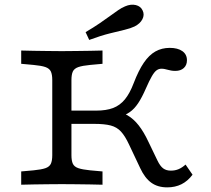

<svg xmlns="http://www.w3.org/2000/svg" viewBox="-20 -786 898 817"><path d="M234.7 -2.4Q210.5 -2.4 181.4 -2Q152.3 -1.6 123.2 -1.2Q94.1 -0.8 70.2 0V-56.5L122.8 -61.2Q156.3 -64.5 173.4 -70.4Q190.5 -76.4 196.5 -89.4Q202.4 -102.3 202.4 -125.8V-445.2Q202.4 -468.7 196.5 -481.6Q190.5 -494.5 173.4 -500.6Q156.3 -506.6 122.8 -509.7L70.2 -514.5V-571Q94.1 -570.2 123.2 -569.8Q152.3 -569.4 181.4 -569Q210.5 -568.5 234.7 -568.5H242.8H251.6Q275.8 -568.5 304.9 -569Q334.1 -569.4 363.5 -569.8Q393 -570.2 416.2 -571V-514.5L363.6 -509.7Q330.8 -506.6 313.4 -500.6Q295.9 -494.5 289.9 -481.6Q284 -468.7 284 -445.2V-125.8Q284 -102.3 289.9 -89.4Q295.9 -76.4 313.4 -70.4Q330.8 -64.5 363.6 -61.2L416.2 -56.5V0Q393 -0.8 363.5 -1.2Q334.1 -1.6 304.9 -2Q275.8 -2.4 251.6 -2.4H242.8ZM691.5 11.3Q651.2 11.3 623.8 -8.5Q596.3 -28.3 576.7 -70.4L529.2 -170.8Q512.5 -206.7 495 -225.9Q477.4 -245.1 451.1 -252Q424.8 -258.9 381.2 -258.9H251.9V-315.3H388.7Q432.1 -315.3 461.3 -326.4Q490.4 -337.5 511.5 -363.2Q532.5 -388.9 549 -432.6Q569.6 -486.3 591.9 -519Q614.2 -551.7 641.2 -567Q668.3 -582.3 702.3 -582.3Q736.4 -582.3 756 -568.4Q775.5 -554.6 775.5 -529.6Q775.5 -508.7 762.1 -496.5Q748.7 -484.3 726.1 -484.3Q715.7 -484.3 708.1 -485.8Q700.4 -487.3 694.1 -489Q687.8 -490.6 681.2 -492.1Q674.6 -493.6 667.1 -493.6Q655.4 -493.6 645.9 -486.5Q636.5 -479.5 626.2 -461.6Q615.8 -443.7 601.4 -411Q584 -370.9 567.7 -346.6Q551.4 -322.3 532 -308.8Q512.6 -295.3 485.2 -287.6L460.4 -317.2Q496 -310.8 522.2 -295.5Q548.4 -280.2 570.1 -252.6Q591.8 -225.1 612.7 -180.4L649.8 -103.3Q661.3 -79.3 674.3 -69.6Q687.4 -59.9 706.8 -59.9Q725.1 -59.9 739.9 -66.2Q754.7 -72.4 769.6 -85.7L799.3 -42.6Q778.8 -15.3 752.1 -2Q725.4 11.3 691.5 11.3ZM359.6 -616.1 344.2 -649.3Q378.8 -669.6 404 -686.9Q429.2 -704.2 448.4 -718.2Q467.7 -732.3 482.9 -742.7Q498.2 -753.2 512.1 -758.9Q536.4 -769.5 557.7 -764.5Q579 -759.4 587 -741.2Q595.7 -723.4 586 -704.3Q576.2 -685.3 552.6 -673.4Q536 -665.4 510.2 -659.2Q484.5 -653 447.4 -643.9Q410.3 -634.8 359.6 -616.1Z"/></svg>

Font: Playfair 5pt SemiExpanded Light
Style: Regular
Weight: 300
Width: 6
Designer: Claus Eggers Sørensen
Foundry: Claus Eggers Sørensen
Version: Version 2.203